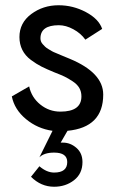

<svg xmlns="http://www.w3.org/2000/svg" viewBox="-20 -490 443 731"><path d="M91 -161Q100 -119 133.5 -92Q167 -65 210 -65Q290 -65 290 -123Q290 -141 282 -155Q274 -169 256.5 -180.5Q239 -192 225.5 -198.5Q212 -205 186 -215Q157 -227 138 -236.5Q119 -246 97.5 -262Q76 -278 65 -300Q54 -322 54 -349Q54 -403 99 -436.5Q144 -470 203 -470Q258 -470 307 -444Q356 -418 369 -380L305 -339Q288 -363 259.5 -378.5Q231 -394 204 -394Q134 -394 134 -344Q134 -338 136 -332.5Q138 -327 142.5 -322Q147 -317 151.5 -312.5Q156 -308 164.5 -303Q173 -298 178 -295Q183 -292 194.5 -287.5Q206 -283 211 -280.5Q216 -278 229 -273Q242 -268 246 -266Q373 -213 373 -130Q373 -5 237 8L211 53H220Q248 53 271 73Q294 93 294 127Q294 171 262 196Q230 221 186 221Q136 221 98 183L130 143Q158 167 186 167Q236 167 236 127Q236 91 186 91Q148 91 130 109L180 8Q123 0 79 -36.5Q35 -73 25 -123Z"/></svg>

Font: renner_400book
Style: Book
Weight: 400
Version: Version 003.000 ; ttfautohint (v0.97) -l 8 -r 50 -G 200 -x 1